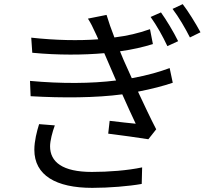

<svg xmlns="http://www.w3.org/2000/svg" viewBox="-20 -862 1040 928"><path d="M169 -262C158 -227 146 -180 146 -138C146 -15 250 46 426 46C507 46 604 38 665 27L667 -53C597 -38 504 -31 424 -31C282 -31 222 -79 222 -155C222 -181 233 -224 245 -256ZM800 -533C754 -516 695 -498 617 -484C600 -521 586 -553 577 -573L560 -614C623 -623 670 -634 719 -649L705 -721C648 -701 597 -689 533 -681C518 -719 505 -757 495 -790L405 -772C419 -750 428 -732 442 -701C446 -692 451 -683 455 -672C360 -665 250 -667 131 -680L136 -607C260 -595 384 -596 484 -605L506 -554L541 -473C422 -458 277 -457 125 -471L128 -397C282 -388 444 -389 571 -406C594 -355 617 -303 636 -264C605 -267 559 -272 510 -278L503 -216C567 -208 647 -197 697 -189L735 -237C708 -289 676 -357 647 -419C714 -432 771 -447 815 -462ZM708 -780C738 -738 766 -688 789 -639L841 -663C819 -708 782 -769 758 -802ZM814 -819C845 -778 874 -728 898 -681L949 -706C926 -749 888 -810 863 -842Z"/></svg>

Font: Source Han Sans CN Regular
Style: Regular
Weight: 400
Designer: Ryoko NISHIZUKA (kana & ideographs); Paul D. Hunt (Latin, Greek & Cyrillic); Wenlong ZHANG (bopomofo); Sandoll Communica
Foundry: Adobe Systems Incorporated
Version: Version 1.004;PS 1.004;hotconv 1.0.82;makeotf.lib2.5.63406